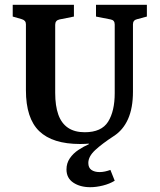

<svg xmlns="http://www.w3.org/2000/svg" viewBox="-20 -592 665 800"><path d="M314 8Q199 8 143.5 -45.5Q88 -99 88 -216V-491Q88 -507 71 -512L33 -523V-572H288V-523L228 -511Q210 -507 210 -489V-205Q210 -151 223 -114.5Q236 -78 263.5 -59.5Q291 -41 333 -41Q403 -41 430.5 -85Q458 -129 458 -204V-490Q458 -508 441 -511L380 -523V-572H592V-523L551 -512Q534 -508 534 -491V-210Q534 -142 513.5 -96Q493 -50 454 -25Q403 8 314 8ZM356 188Q314 188 285.5 169Q257 150 257 114Q257 88 271 67.5Q285 47 307 32.5Q329 18 350 9V3L454 -25Q405 7 376.5 33.5Q348 60 348 87Q348 107 361 116Q374 125 395 125Q406 125 417.5 122.5Q429 120 440 116L458 161Q437 174 409 181Q381 188 356 188Z"/></svg>

Font: Rasa SemiBold
Style: Regular
Weight: 600
Designer: Anna Giedrys (Yrsa+Rasa design), David Brezina (Yrsa art-direction, Rasa art-direction, design)
Foundry: Rosetta Type Foundry
Version: Version 2.004